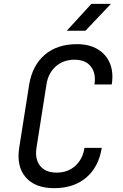

<svg xmlns="http://www.w3.org/2000/svg" viewBox="-20 -970 640 1000"><path d="M262 10Q163 10 114 -46.5Q65 -103 80 -200L132 -530Q149 -630 213.5 -685Q278 -740 381 -740Q445 -740 489 -713.5Q533 -687 552.5 -640Q572 -593 562 -530H472Q481 -589 453 -624Q425 -659 368 -659Q310 -659 270.5 -624Q231 -589 222 -530L170 -200Q161 -141 189 -106Q217 -71 275 -71Q333 -71 372 -106Q411 -141 420 -200H510Q494 -100 429 -45Q364 10 262 10ZM328 -810 456 -950H558L425 -810Z"/></svg>

Font: JetBrains Mono NL
Style: Italic
Weight: 400
Italic angle: -9°
Monospace: yes
Designer: Philipp Nurullin, Konstantin Bulenkov
Foundry: JetBrains
Version: Version 2.305; ttfautohint (v1.8.4.7-5d5b)